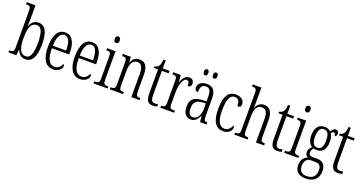

<svg xmlns="http://www.w3.org/2000/svg" viewBox="-43 -1625 5169 2729"><g transform="rotate(20 2541.0 -260.0)"><path d="M271 10C364 10 424 -67 424 -268C424 -463 371 -545 274 -545C205 -545 166 -502 145 -438H143C144 -474 146 -533 146 -569V-760H14V-729H21C67 -729 86 -722 86 -656V-101C86 -40 66 -31 22 -31H14V0H132L141 -84H146C169 -28 206 10 271 10ZM262 -32C179 -32 145 -110 145 -269C145 -428 181 -504 261 -504C333 -504 362 -430 362 -270C362 -106 329 -32 262 -32Z M687 10C777 10 820 -48 820 -85C820 -100 813 -109 805 -113C787 -70 753 -31 697 -31C619 -31 574 -106 573 -267H835V-298C835 -454 779 -544 679 -544C573 -544 513 -451 513 -263C513 -89 577 10 687 10ZM775 -305H574C577 -430 612 -506 680 -506C748 -506 774 -424 775 -305Z M1094 10C1184 10 1227 -48 1227 -85C1227 -100 1220 -109 1212 -113C1194 -70 1160 -31 1104 -31C1026 -31 981 -106 980 -267H1242V-298C1242 -454 1186 -544 1086 -544C980 -544 920 -451 920 -263C920 -89 984 10 1094 10ZM1182 -305H981C984 -430 1019 -506 1087 -506C1155 -506 1181 -424 1182 -305Z M1404 -649C1426 -649 1443 -661 1443 -698C1443 -735 1426 -747 1404 -747C1382 -747 1367 -735 1367 -698C1367 -661 1382 -649 1404 -649ZM1301 0H1514V-31H1503C1454 -31 1438 -40 1438 -106V-536H1311V-505H1319C1366 -505 1379 -495 1379 -430V-104C1379 -40 1362 -31 1314 -31H1301Z M1547 0H1747V-31H1741C1695 -31 1679 -38 1679 -103V-326C1679 -433 1716 -500 1785 -500C1848 -500 1872 -443 1872 -355V0H1996V-31H1992C1947 -31 1931 -39 1931 -105V-355C1931 -486 1888 -544 1801 -544C1741 -544 1706 -516 1680 -456H1676L1670 -536H1550V-505H1555C1601 -505 1619 -497 1619 -433V-105C1619 -39 1601 -31 1554 -31H1547Z M2197 10C2223 10 2247 5 2263 0V-37C2245 -33 2232 -30 2212 -30C2172 -30 2153 -57 2153 -142V-500H2255V-536H2153V-658H2119C2114 -606 2109 -578 2092 -557C2080 -539 2061 -529 2033 -525V-500H2094V-143C2094 -28 2125 10 2197 10Z M2311 0H2519V-31H2503C2456 -31 2439 -38 2439 -103V-275C2439 -375 2469 -499 2528 -499C2565 -499 2571 -469 2571 -422C2609 -422 2624 -444 2624 -476C2624 -516 2601 -545 2552 -545C2487 -545 2458 -488 2437 -431H2435L2426 -536H2309V-505H2312C2360 -505 2378 -497 2378 -433V-105C2378 -39 2360 -31 2313 -31H2311Z M2889 -650C2908 -650 2922 -661 2922 -695C2922 -730 2908 -741 2889 -741C2868 -741 2855 -730 2855 -695C2855 -661 2868 -650 2889 -650ZM2750 -650C2769 -650 2784 -661 2784 -695C2784 -730 2769 -741 2750 -741C2730 -741 2717 -730 2717 -695C2717 -661 2730 -650 2750 -650ZM2771 10C2840 10 2868 -32 2898 -89H2902L2911 0H3009V-31H3006C2969 -31 2957 -44 2957 -108V-369C2957 -497 2911 -544 2822 -544C2739 -544 2687 -504 2687 -445C2687 -410 2704 -391 2737 -391C2737 -466 2758 -506 2818 -506C2879 -506 2897 -461 2897 -372V-309L2833 -306C2713 -301 2655 -253 2655 -148C2655 -41 2704 10 2771 10ZM2787 -30C2738 -30 2717 -76 2717 -145C2717 -225 2750 -270 2844 -275L2898 -278V-191C2898 -100 2854 -30 2787 -30Z M3260 10C3348 10 3388 -47 3388 -86C3388 -103 3384 -113 3376 -119C3359 -75 3325 -31 3267 -31C3189 -31 3149 -106 3149 -265C3149 -453 3192 -506 3257 -506C3314 -506 3332 -461 3332 -394C3368 -394 3387 -405 3387 -441C3387 -503 3340 -544 3257 -544C3159 -544 3089 -479 3089 -264C3089 -63 3160 10 3260 10Z M3431 0H3631V-31H3627C3581 -31 3563 -38 3563 -103V-326C3563 -438 3596 -499 3665 -499C3733 -499 3757 -447 3757 -355V0H3881V-31H3877C3832 -31 3817 -40 3817 -104V-356C3817 -484 3770 -544 3688 -544C3619 -544 3582 -500 3563 -453H3560C3561 -465 3563 -492 3563 -515V-760H3432V-729H3444C3483 -729 3503 -720 3503 -657V-105C3503 -39 3485 -31 3439 -31H3431Z M4081 10C4107 10 4131 5 4147 0V-37C4129 -33 4116 -30 4096 -30C4056 -30 4037 -57 4037 -142V-500H4139V-536H4037V-658H4003C3998 -606 3993 -578 3976 -557C3964 -539 3945 -529 3917 -525V-500H3978V-143C3978 -28 4009 10 4081 10Z M4288 -649C4310 -649 4327 -661 4327 -698C4327 -735 4310 -747 4288 -747C4266 -747 4251 -735 4251 -698C4251 -661 4266 -649 4288 -649ZM4185 0H4398V-31H4387C4338 -31 4322 -40 4322 -106V-536H4195V-505H4203C4250 -505 4263 -495 4263 -430V-104C4263 -40 4246 -31 4198 -31H4185Z M4592 240C4720 240 4785 170 4785 60C4785 -18 4750 -81 4656 -81H4585C4548 -81 4527 -94 4527 -130C4527 -163 4542 -184 4557 -200C4568 -196 4591 -194 4605 -194C4696 -194 4741 -261 4741 -364C4741 -427 4728 -460 4711 -487C4726 -507 4737 -515 4750 -515C4767 -515 4775 -498 4775 -469C4797 -469 4808 -488 4808 -514C4808 -540 4794 -563 4765 -563C4731 -563 4709 -529 4693 -509C4673 -529 4643 -544 4605 -544C4511 -544 4461 -482 4461 -359C4461 -292 4489 -235 4530 -211C4505 -190 4482 -161 4482 -123C4482 -82 4503 -62 4524 -51C4479 -35 4430 7 4430 90C4430 182 4481 240 4592 240ZM4602 -229C4544 -229 4518 -275 4518 -364C4518 -463 4547 -508 4601 -508C4659 -508 4685 -467 4685 -365C4685 -273 4661 -229 4602 -229ZM4593 203C4511 203 4482 151 4482 86C4482 11 4525 -29 4574 -29H4644C4708 -29 4733 2 4733 68C4733 144 4697 203 4593 203Z M4997 10C5023 10 5047 5 5063 0V-37C5045 -33 5032 -30 5012 -30C4972 -30 4953 -57 4953 -142V-500H5055V-536H4953V-658H4919C4914 -606 4909 -578 4892 -557C4880 -539 4861 -529 4833 -525V-500H4894V-143C4894 -28 4925 10 4997 10Z"/></g></svg>

Font: Noto Serif Devanagari ExtraCondensed Light
Style: Regular
Weight: 300
Width: 2
Designer: Universal Thirst, Indian Type Foundry and the Monotype Design Team
Foundry: Monotype Imaging Inc.
Version: Version 2.004